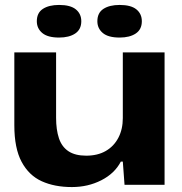

<svg xmlns="http://www.w3.org/2000/svg" viewBox="-20 -748 735 777"><path d="M271 9Q201 9 149 -14.5Q97 -38 67.5 -93Q38 -148 38 -241V-536H207V-271Q207 -223 218.5 -188.5Q230 -154 257 -136Q284 -118 329 -118Q375 -118 408 -137Q441 -156 459 -190.5Q477 -225 477 -270V-536H646V0H484L477 -94H469Q444 -46 390 -18.5Q336 9 271 9ZM464 -596Q418 -596 396 -614.5Q374 -633 374 -662Q374 -696 398.5 -712Q423 -728 464 -728Q510 -728 532 -710Q554 -692 554 -662Q554 -629 529.5 -612.5Q505 -596 464 -596ZM219 -596Q173 -596 151 -614.5Q129 -633 129 -662Q129 -696 153.5 -712Q178 -728 219 -728Q265 -728 287 -710Q309 -692 309 -662Q309 -629 284.5 -612.5Q260 -596 219 -596Z"/></svg>

Font: Mona Sans Expanded
Style: Bold
Weight: 700
Width: 7
Designer: Deni Anggara
Foundry: GitHub
Version: Version 2.000